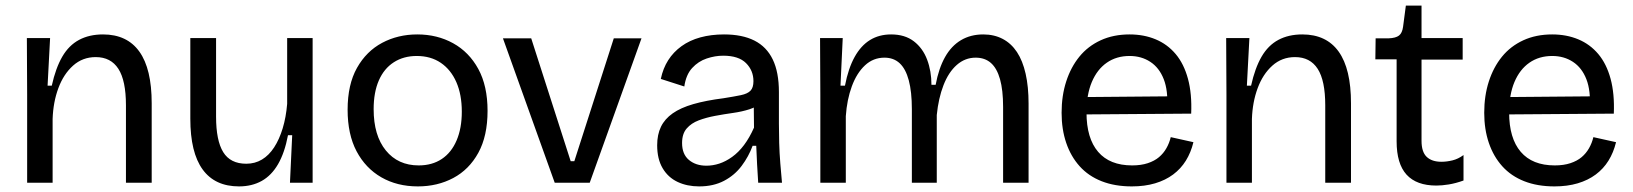

<svg xmlns="http://www.w3.org/2000/svg" viewBox="-20 -653 5835 686"><path d="M77 0V-315L76 -517H159L150 -347H165Q179 -410 202.5 -450.5Q226 -491 262.5 -510.5Q299 -530 348 -530Q434 -530 478 -468.5Q522 -407 522 -284V0H430V-277Q430 -365 403 -407Q376 -449 322 -449Q275 -449 241 -418.5Q207 -388 188.5 -338Q170 -288 168 -228V0Z M834 13Q748 13 704 -47.5Q660 -108 660 -229V-517H752V-236Q752 -151 777.5 -109.5Q803 -68 860 -68Q891 -68 916 -83Q941 -98 959.5 -126.5Q978 -155 990 -194.5Q1002 -234 1006 -282V-517H1097V-220V0H1016L1024 -170H1009Q997 -107 973.5 -66.5Q950 -26 915 -6.5Q880 13 834 13Z M1473 13Q1399 13 1342.5 -19.5Q1286 -52 1254 -112.5Q1222 -173 1222 -261Q1222 -351 1255.5 -410.5Q1289 -470 1345.5 -500Q1402 -530 1471 -530Q1542 -530 1599 -498.5Q1656 -467 1689 -406.5Q1722 -346 1722 -257Q1722 -167 1689 -107Q1656 -47 1599.5 -17Q1543 13 1473 13ZM1476 -62Q1524 -62 1558.5 -85Q1593 -108 1611.5 -151.5Q1630 -195 1630 -254Q1630 -315 1610.5 -359.5Q1591 -404 1555 -428.5Q1519 -453 1469 -453Q1422 -453 1387 -430.5Q1352 -408 1333.5 -365.5Q1315 -323 1315 -263Q1315 -169 1358.5 -115.5Q1402 -62 1476 -62Z M1962 0 1777 -516H1878L2019 -77H2032L2173 -516H2272L2087 0Z M2478 13Q2435 13 2401 -3Q2367 -19 2347.5 -52Q2328 -85 2328 -134Q2328 -172 2341.5 -200Q2355 -228 2383.5 -248Q2412 -268 2457 -281Q2502 -294 2565 -302Q2603 -308 2627 -313Q2651 -318 2661.5 -329Q2672 -340 2672 -363Q2672 -401 2645.5 -427.5Q2619 -454 2564 -454Q2535 -454 2505 -444Q2475 -434 2453 -410Q2431 -386 2425 -344L2341 -371Q2349 -409 2367.5 -438Q2386 -467 2415 -488Q2444 -509 2482.5 -519.5Q2521 -530 2567 -530Q2632 -530 2675.5 -508Q2719 -486 2741 -440.5Q2763 -395 2763 -324V-211Q2763 -179 2764 -142.5Q2765 -106 2768 -69Q2771 -32 2774 0H2689Q2687 -33 2685 -66Q2683 -99 2682 -132H2669Q2655 -94 2630 -60.5Q2605 -27 2567 -7Q2529 13 2478 13ZM2504 -61Q2527 -61 2550 -68.5Q2573 -76 2596 -92.5Q2619 -109 2638.5 -135Q2658 -161 2674 -197L2673 -291L2700 -287Q2684 -271 2657.5 -262.5Q2631 -254 2599 -249.5Q2567 -245 2535 -239Q2503 -233 2476.5 -223Q2450 -213 2433.5 -194Q2417 -175 2417 -142Q2417 -102 2441.5 -81.5Q2466 -61 2504 -61Z M2911 0V-314L2910 -517H2991L2983 -347H2999Q3011 -409 3033.5 -449.5Q3056 -490 3088.5 -510Q3121 -530 3164 -530Q3213 -530 3245 -505.5Q3277 -481 3292.5 -440Q3308 -399 3308 -350H3323Q3334 -409 3356.5 -449Q3379 -489 3413.5 -509.5Q3448 -530 3493 -530Q3532 -530 3562.5 -514Q3593 -498 3613.5 -467Q3634 -436 3644.5 -389.5Q3655 -343 3655 -283V0H3564V-271Q3564 -331 3553 -370Q3542 -409 3520.5 -428Q3499 -447 3466 -447Q3428 -447 3398.5 -421Q3369 -395 3351 -348.5Q3333 -302 3327 -242V0H3238V-263Q3238 -325 3227 -366Q3216 -407 3194.5 -427Q3173 -447 3140 -447Q3100 -447 3070.5 -419.5Q3041 -392 3023.5 -344.5Q3006 -297 3002 -238V0Z M4024 13Q3963 13 3916 -5.5Q3869 -24 3837.5 -59Q3806 -94 3789.5 -142.5Q3773 -191 3773 -250Q3773 -311 3789.5 -362Q3806 -413 3836.5 -450.5Q3867 -488 3912.5 -509Q3958 -530 4016 -530Q4067 -530 4109 -512.5Q4151 -495 4180.5 -460Q4210 -425 4224.5 -371.5Q4239 -318 4236 -247L3831 -244V-306L4180 -309L4150 -267Q4154 -329 4138 -370Q4122 -411 4090 -432Q4058 -453 4016 -453Q3969 -453 3934.5 -429Q3900 -405 3881 -360Q3862 -315 3862 -251Q3862 -159 3903.5 -110.5Q3945 -62 4025 -62Q4057 -62 4081 -70Q4105 -78 4121 -91.5Q4137 -105 4147.5 -123.5Q4158 -142 4163 -163L4244 -145Q4235 -108 4217 -79Q4199 -50 4171.5 -29.5Q4144 -9 4107 2Q4070 13 4024 13Z M4362 0V-315L4361 -517H4444L4435 -347H4450Q4464 -410 4487.5 -450.5Q4511 -491 4547.5 -510.5Q4584 -530 4633 -530Q4719 -530 4763 -468.5Q4807 -407 4807 -284V0H4715V-277Q4715 -365 4688 -407Q4661 -449 4607 -449Q4560 -449 4526 -418.5Q4492 -388 4473.5 -338Q4455 -288 4453 -228V0Z M5112 10Q5041 10 5005.5 -29Q4970 -68 4970 -148V-441H4894L4895 -516H4941Q4967 -517 4978.5 -526Q4990 -535 4993 -557L5003 -633H5059V-517H5206V-440H5059V-150Q5059 -110 5077.5 -92.5Q5096 -75 5130 -75Q5149 -75 5169.5 -80Q5190 -85 5209 -99V-8Q5181 2 5156.5 6Q5132 10 5112 10Z M5534 13Q5473 13 5426 -5.5Q5379 -24 5347.5 -59Q5316 -94 5299.5 -142.5Q5283 -191 5283 -250Q5283 -311 5299.5 -362Q5316 -413 5346.5 -450.5Q5377 -488 5422.5 -509Q5468 -530 5526 -530Q5577 -530 5619 -512.5Q5661 -495 5690.5 -460Q5720 -425 5734.5 -371.5Q5749 -318 5746 -247L5341 -244V-306L5690 -309L5660 -267Q5664 -329 5648 -370Q5632 -411 5600 -432Q5568 -453 5526 -453Q5479 -453 5444.5 -429Q5410 -405 5391 -360Q5372 -315 5372 -251Q5372 -159 5413.5 -110.5Q5455 -62 5535 -62Q5567 -62 5591 -70Q5615 -78 5631 -91.5Q5647 -105 5657.5 -123.5Q5668 -142 5673 -163L5754 -145Q5745 -108 5727 -79Q5709 -50 5681.5 -29.5Q5654 -9 5617 2Q5580 13 5534 13Z"/></svg>

Font: Bricolage Grotesque 20pt
Style: Regular
Weight: 400
Version: Version 1.001;gftools[0.9.33.dev8+g029e19f]